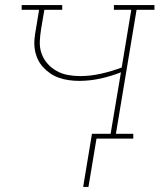

<svg xmlns="http://www.w3.org/2000/svg" viewBox="-20 -550 640 762"><path d="M310 192 345 -19H419L460 -263Q419 -247 377.5 -238Q336 -229 294 -229Q273 -229 252.5 -232Q232 -235 213.5 -241.5Q195 -248 179 -259Q163 -270 150 -284.5Q137 -299 129 -317Q121 -335 118 -355Q115 -375 117 -396Q119 -417 123 -437L135 -511H66V-530H227V-511H156L143 -434Q139 -410 138 -385Q137 -360 145 -337.5Q153 -315 168.5 -297.5Q184 -280 204.5 -268.5Q225 -257 249 -252.5Q273 -248 298 -248Q339 -248 381 -257.5Q423 -267 463 -282L501 -511H432V-530H593V-511H522L440 -19H509V0H363L331 192Z"/></svg>

Font: Iosevka Slab ThExObl
Style: Regular
Weight: 100
Width: 7
Italic angle: -9°
Monospace: yes
Designer: Belleve Invis
Foundry: Belleve Invis
Version: Version 11.1.1; ttfautohint (v1.8.3)